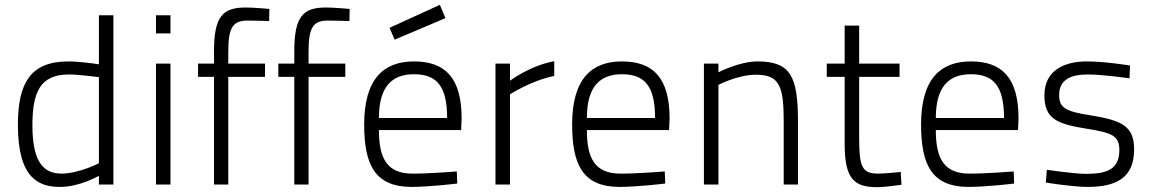

<svg xmlns="http://www.w3.org/2000/svg" viewBox="-20 -763 4768 794"><path d="M449 -700H389V-497C370 -500 307 -509 263 -509C106 -509 54 -420 54 -246C54 -20 145 10 229 10C310 10 389 -36 389 -36V0H449ZM235 -45C177 -46 114 -69 114 -244C114 -382 146 -455 265 -455C305 -455 369 -446 389 -444V-88C389 -88 309 -46 235 -45Z M625 0H685V-500H625ZM625 -625H685V-700H625Z M924 -445H1076V-500H924V-550C924 -653 945 -678 1005 -678C1034 -678 1093 -676 1093 -676L1094 -726C1094 -726 1031 -732 996 -732C901 -732 865 -695 865 -551V-500H799V-445H865V0H924Z M1256 -445H1408V-500H1256V-550C1256 -653 1277 -678 1337 -678C1366 -678 1425 -676 1425 -676L1426 -726C1426 -726 1363 -732 1328 -732C1233 -732 1197 -695 1197 -551V-500H1131V-445H1197V0H1256Z M1686 -45C1581 -45 1547 -107 1547 -225H1887L1889 -273C1889 -441 1821 -509 1692 -509C1570 -509 1486 -441 1486 -248C1486 -81 1531 9 1680 10C1758 10 1871 -4 1871 -4L1869 -54C1869 -54 1759 -45 1686 -45ZM1547 -275C1547 -405 1601 -456 1692 -456C1786 -456 1829 -407 1829 -275ZM1591 -648 1612 -599 1822 -688 1799 -743Z M2029 0H2089V-373C2089 -373 2177 -430 2272 -449V-510C2170 -491 2089 -429 2089 -429V-500H2029Z M2546 -45C2441 -45 2407 -107 2407 -225H2747L2749 -273C2749 -441 2681 -509 2552 -509C2430 -509 2346 -441 2346 -248C2346 -81 2391 9 2540 10C2618 10 2731 -4 2731 -4L2729 -54C2729 -54 2619 -45 2546 -45ZM2407 -275C2407 -405 2461 -456 2552 -456C2646 -456 2689 -407 2689 -275Z M2951 0V-412C2951 -412 3031 -454 3106 -454C3205 -454 3221 -405 3221 -259V0H3280V-260C3280 -446 3250 -509 3113 -509C3037 -509 2951 -464 2951 -464V-500H2891V0Z M3700 -445V-500H3533V-657H3473V-500H3399V-445H3473V-170C3473 -26 3509 11 3607 11C3642 11 3708 1 3708 1L3705 -52C3705 -52 3640 -45 3612 -45C3541 -45 3533 -77 3533 -202V-445Z M3989 -45C3884 -45 3850 -107 3850 -225H4190L4192 -273C4192 -441 4124 -509 3995 -509C3873 -509 3789 -441 3789 -248C3789 -81 3834 9 3983 10C4061 10 4174 -4 4174 -4L4172 -54C4172 -54 4062 -45 3989 -45ZM3850 -275C3850 -405 3904 -456 3995 -456C4089 -456 4132 -407 4132 -275Z M4653 -492C4653 -492 4551 -509 4475 -509C4388 -509 4299 -477 4299 -368C4299 -272 4352 -250 4472 -231C4579 -214 4609 -202 4609 -142C4609 -64 4559 -44 4472 -44C4421 -44 4309 -61 4309 -61L4305 -8C4305 -8 4416 10 4477 10C4597 10 4670 -28 4670 -145C4670 -241 4621 -265 4490 -286C4385 -302 4360 -318 4360 -370C4360 -438 4415 -455 4478 -455C4543 -455 4651 -439 4651 -439Z"/></svg>

Font: TitilliumText22L
Style: 250 wt
Weight: 300
Designer: Campivisivi
Foundry: Campivisivi
Version: 1.000